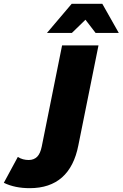

<svg xmlns="http://www.w3.org/2000/svg" viewBox="-201 -779 640 1002"><path d="M-46 203C-97 203 -142 194 -181 175L-108 40C-91 51 -72 56 -51 56C-33 56 -18 50 -7 39C4 28 12 10 17 -15L123 -542H313L208 -21C179 128 94 203 -46 203ZM419 -607H298L245 -676L174 -607H44L173 -759H333Z"/></svg>

Font: My Font
Style: Italic
Weight: 500
Designer: Julieta Ulanovsky
Foundry: Julieta Ulanovsky
Version: ""